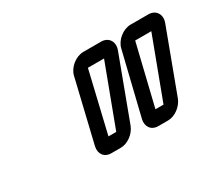

<svg xmlns="http://www.w3.org/2000/svg" viewBox="-71 -832 678 598"><g transform="rotate(-30 268.5 -533.5)"><path d="M331.6 -692H267.6C240.6 -692 211.5 -669 205.3 -642L152.1 -419C146.8 -395 159.6 -375 185.6 -375H219.6C244.6 -375 270.8 -395 280.1 -419L363.3 -642C373.5 -669 358.6 -692 331.6 -692ZM255.3 -642H313.3L231.9 -425H203.9ZM501.6 -692H437.6C410.6 -692 381.5 -669 375.3 -642L321.1 -419C315.8 -395 328.6 -375 354.6 -375H389.6C414.6 -375 440.8 -395 450.1 -419L533.3 -642C543.5 -669 528.6 -692 501.6 -692ZM425.3 -642H483.3L401.9 -425H372.9Z"/></g></svg>

Font: DIN Rundschrift
Style: EngKontKu
Weight: 400
Width: 3
Version: Version 1.027